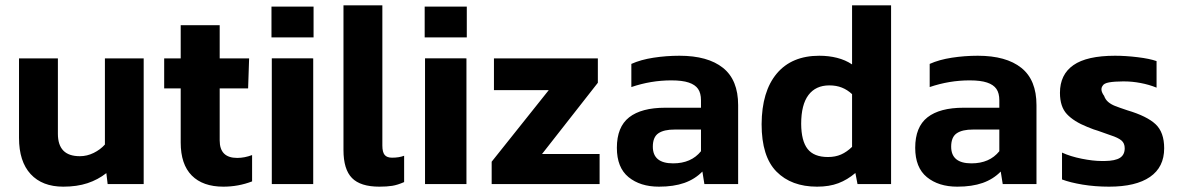

<svg xmlns="http://www.w3.org/2000/svg" viewBox="-20 -694 4447 724"><path d="M381 -41.2 385.9 0H521.8V-473.9H375.6V-149Q358.2 -129.6 333.1 -117.3Q308 -105 281.2 -105Q239.3 -105 218.8 -126.2Q198.3 -147.3 198.3 -189.4V-473.9H51.7V-174Q51.7 -85.1 95.5 -37.6Q139.3 9.9 218.5 9.9Q270.1 9.9 309.8 -3.2Q349.4 -16.3 381 -41.2Z M930.6 -10V-109.3Q902 -98.5 874.4 -98.5Q808.4 -98.5 808.4 -164.3V-360.7H915.6L919.4 -473.9H808.4V-599H661.4V-473.9H599.1V-360.7H661.4V-156.6Q661.4 -74.3 703.1 -32.2Q744.9 9.9 822.3 9.9Q878.9 9.9 930.6 -10Z M1162.4 -553.1V-669.2H1003.7V-553.1ZM1161.1 0V-473.9L1004.9 -474V0Z M1503.9 -7.4V-106.7Q1485 -99.4 1458.4 -99.4Q1439.1 -99.4 1430.5 -109.8Q1421.8 -120.2 1421.8 -145.4V-674H1275.2V-128.2Q1275.2 -55.3 1307.3 -22.7Q1339.3 9.9 1410.5 9.9Q1438.8 9.9 1459 6.7Q1479.1 3.5 1503.9 -7.4Z M1740.2 -553.1V-669.2H1581.4V-553.1ZM1738.9 0V-473.9L1582.7 -474V0Z M2241 0V-113.2H2023.8L2234.4 -381.9V-473.9H1842.6V-354.2H2049.3L1834 -84.2V0Z M2628.6 -47.1 2636.1 0H2763.4V-297.6Q2763.4 -392.7 2706.2 -438.2Q2649.1 -483.8 2542.2 -483.8Q2492.2 -483.8 2444.2 -476.4Q2396.2 -469 2360.7 -453V-365.7Q2434.5 -390.9 2511.6 -390.9Q2552.9 -390.9 2577.1 -382.7Q2601.3 -374.6 2612.3 -358.7Q2623.3 -342.8 2623.3 -315.8V-287.8H2488.8Q2398.7 -287.8 2352.4 -251.6Q2306.1 -215.3 2306.1 -136.6Q2306.1 -62.1 2350.1 -26.1Q2394.2 9.9 2464.8 9.9Q2520.4 9.9 2560.5 -4.2Q2600.6 -18.4 2628.6 -47.1ZM2441.7 -140.9Q2441.7 -177.1 2462.7 -191.4Q2483.7 -205.7 2524.5 -205.5H2623.3V-123.8Q2586.5 -78 2518.2 -78Q2441.7 -78 2441.7 -140.9Z M3205.5 -41.7 3213.5 0H3340.1V-674H3193V-451.1Q3167.5 -468.1 3136.3 -475.9Q3105.1 -483.8 3069.4 -483.8Q2965.5 -483.8 2909 -416.6Q2852.6 -349.4 2851.9 -225.7Q2851.9 -103.7 2908 -46.9Q2964.1 9.9 3060.9 9.9Q3107.1 9.9 3141.2 -3.1Q3175.4 -16 3205.5 -41.7ZM3001.1 -226.9Q3001.1 -299.2 3028.5 -335.6Q3055.9 -372 3107.3 -372Q3133.8 -372 3154.5 -363.7Q3175.2 -355.5 3193 -339V-140.2Q3173.2 -121 3151.5 -111.4Q3129.8 -101.9 3102.1 -101.9Q3049.3 -101.9 3025.4 -132.2Q3001.5 -162.5 3001.1 -226.9Z M3753.6 -47.1 3761.1 0H3888.4V-297.6Q3888.4 -392.7 3831.2 -438.2Q3774.1 -483.8 3667.2 -483.8Q3617.2 -483.8 3569.2 -476.4Q3521.2 -469 3485.7 -453V-365.7Q3559.5 -390.9 3636.6 -390.9Q3677.9 -390.9 3702.1 -382.7Q3726.3 -374.6 3737.3 -358.7Q3748.3 -342.8 3748.3 -315.8V-287.8H3613.8Q3523.7 -287.8 3477.4 -251.6Q3431.1 -215.3 3431.1 -136.6Q3431.1 -62.1 3475.1 -26.1Q3519.2 9.9 3589.8 9.9Q3645.4 9.9 3685.5 -4.2Q3725.6 -18.4 3753.6 -47.1ZM3566.7 -140.9Q3566.7 -177.1 3587.7 -191.4Q3608.7 -205.7 3649.5 -205.5H3748.3V-123.8Q3711.5 -78 3643.2 -78Q3566.7 -78 3566.7 -140.9Z M4369.9 -134.9Q4369.9 -195.3 4337.4 -225.7Q4304.9 -256.1 4230.9 -278.1Q4201.1 -288 4185.3 -294.2Q4169.6 -300.4 4159 -309.4Q4148.4 -318.3 4143.4 -332.5Q4126.9 -355.4 4137.6 -370.2Q4142.5 -379.9 4162.5 -383.4Q4182.6 -386.9 4213.1 -387Q4217.3 -387 4220.3 -387Q4249.3 -387 4280.9 -381Q4312.6 -375.1 4341.2 -363.5V-463.6Q4315.3 -472.8 4270 -478.3Q4224.8 -483.8 4184.7 -483.8Q4078.4 -483.8 4027.7 -448.4Q3976.9 -413 3976.9 -343.9Q3976.9 -291.7 4003.1 -263.7Q4029.2 -235.7 4080.3 -215.3Q4093 -210.4 4103.8 -206.1Q4110.3 -204.1 4119.3 -201.2Q4145.6 -191.6 4168.1 -183.9Q4196.4 -174.8 4208.8 -164.3Q4221.1 -153.9 4221.1 -134.9Q4221.1 -110.4 4203.3 -98.9Q4185.4 -87.4 4145.9 -86.9Q4139 -86.9 4134 -86.9Q4101.6 -86.9 4058.9 -95.5Q4016.3 -104 3984.7 -118.6V-17.3Q4014.9 -5.8 4062.1 2.1Q4109.3 9.9 4162.2 9.9Q4263.2 9.9 4316.5 -26.9Q4369.9 -63.7 4369.9 -134.9Z"/></svg>

Font: Arad-VF Thin Dots1
Style: Regular
Weight: 100
Designer: Mohammad Darvishi
Version: Version 1.000;August 30, 2024;FontCreator 15.0.0.2992 64-bit